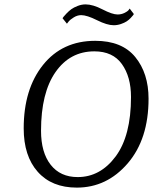

<svg xmlns="http://www.w3.org/2000/svg" viewBox="-20 -845 697 875"><path d="M590 -781Q589 -779 586.5 -775.5Q584 -772 575.5 -763Q567 -754 557 -747.5Q547 -741 531 -735.5Q515 -730 498 -730Q468 -730 422 -753Q376 -776 350 -776Q333 -776 316.5 -766Q300 -756 292 -746L285 -737L265 -762Q267 -765 270 -769Q273 -773 283.5 -784Q294 -795 305 -803Q316 -811 334 -818Q352 -825 370 -825Q403 -825 447.5 -802Q492 -779 516 -779Q532 -779 546 -785.5Q560 -792 566 -799L571 -806ZM657 -395Q657 -211 562 -100.5Q467 10 330 10Q216 10 152 -62Q88 -134 88 -260Q88 -439 176 -549Q264 -659 414 -659Q536 -659 596.5 -585Q657 -511 657 -395ZM577 -403Q577 -495 535.5 -553Q494 -611 410 -611Q299 -611 233 -516.5Q167 -422 167 -249Q167 -150 211 -94Q255 -38 334 -38Q437 -38 507 -132Q577 -226 577 -403Z"/></svg>

Font: Arsenal
Style: Italic
Weight: 400
Italic angle: -9.10001°
Designer: Andrij Shevchenko
Foundry: Stairsfor
Version: Version 2.001;PS 002.001;hotconv 1.0.88;makeotf.lib2.5.64775